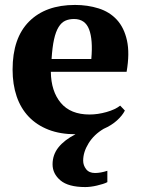

<svg xmlns="http://www.w3.org/2000/svg" viewBox="-20 -532 577 778"><path d="M486 -84Q476 -64 454 -44Q432 -24 400 -10Q361 13 339 48.5Q317 84 317 119Q317 138 329 153.5Q341 169 365 169Q388 169 415 160V206Q408 210 396.5 213.5Q385 217 372.5 220Q360 223 347.5 224.5Q335 226 326 226Q257 226 225 199Q193 172 193 134Q193 95 217 65Q241 35 286 12Q224 12 176.5 -6.5Q129 -25 96.5 -59Q64 -93 47.5 -141.5Q31 -190 31 -250Q31 -378 98 -445Q165 -512 284 -512Q335 -512 379.5 -498Q424 -484 453.5 -452Q483 -420 494.5 -368Q506 -316 493 -241H186Q187 -162 226.5 -115Q266 -68 343 -68Q376 -68 411.5 -78Q447 -88 467 -104ZM280 -455Q260 -455 244.5 -448Q229 -441 217.5 -422.5Q206 -404 199 -372.5Q192 -341 189 -293H350Q357 -371 341 -413Q325 -455 280 -455Z"/></svg>

Font: PT Serif
Style: Bold
Weight: 700
Designer: A.Korolkova, O.Umpeleva, V.Yefimov
Foundry: ParaType Ltd
Version: Version 1.000W OFL; ttfautohint (v1.6)